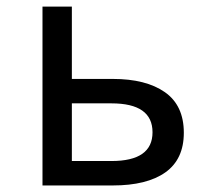

<svg xmlns="http://www.w3.org/2000/svg" viewBox="-20 -567 642 587"><path d="M109.9 -546.9H199.7V-325.7H324.7Q426.3 -325.7 484.1 -285.2Q542 -244.6 542 -161.1Q542 -80.1 485.6 -40Q429.2 0 324.7 0H109.9ZM320.8 -74.7Q446.3 -74.7 446.3 -162.6Q446.3 -251 320.8 -251H199.7V-74.7Z"/></svg>

Font: Vazir Code Hack
Style: Code-Hack
Weight: 400
Foundry: DejaVu fonts team - Redesigned by Saber Rastikerdar
Version: Version 1.1.2